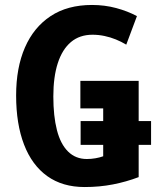

<svg xmlns="http://www.w3.org/2000/svg" viewBox="-20 -744 636 774"><path d="M321 10Q232 10 170.5 -34Q109 -78 77 -161Q45 -244 45 -359Q45 -471 80.5 -552.5Q116 -634 184 -679Q252 -724 351 -724Q402 -724 448.5 -711.5Q495 -699 532 -679L489 -564Q469 -576 447 -585Q425 -594 401 -599Q377 -604 353 -604Q301 -604 266 -574.5Q231 -545 213 -489.5Q195 -434 195 -355Q195 -276 209.5 -219.5Q224 -163 254.5 -133Q285 -103 330 -103Q348 -103 365 -106Q382 -109 396 -114V-160H305V-256H396V-307H304V-418H539V-256H589V-160H539V-30Q489 -11 435 -0.5Q381 10 321 10Z"/></svg>

Font: Noto Sans Display Condensed
Style: Bold
Weight: 700
Width: 3
Designer: Monotype Design Team
Foundry: Monotype Imaging Inc.
Version: Version 2.003